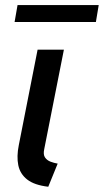

<svg xmlns="http://www.w3.org/2000/svg" viewBox="-20 -710 399 738"><path d="M165.5 7.8Q111.8 1.5 84.5 -20Q57.1 -41.5 50.3 -75Q43.5 -108.4 52.2 -151.9L124.5 -519H225.6L149.9 -136.2Q145.5 -115.7 153.1 -104.7Q160.6 -93.8 174.1 -88.6Q187.5 -83.5 201.7 -81.1ZM36.1 -625.5 47.4 -690.4H359.4L348.6 -625.5Z"/></svg>

Font: Reddit Sans Medium
Style: Italic
Weight: 500
Italic angle: -11.25°
Designer: Stephen Hutchings
Version: Version 1.013